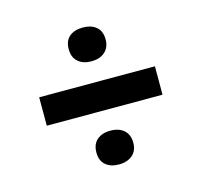

<svg xmlns="http://www.w3.org/2000/svg" viewBox="-76 -625 665 633"><g transform="rotate(-15 256.5 -308.5)"><path d="M59 -260V-357H454V-260ZM256 -427Q228 -427 211 -442Q194 -457 194 -485Q194 -513 211 -527.5Q228 -542 257 -542Q286 -542 303 -527.5Q320 -513 320 -485Q320 -458 303 -442.5Q286 -427 256 -427ZM256 -75Q228 -75 211 -89.5Q194 -104 194 -132Q194 -160 211 -175Q228 -190 257 -190Q286 -190 303 -175Q320 -160 320 -132Q320 -105 302.5 -90Q285 -75 256 -75Z"/></g></svg>

Font: Bricolage Grotesque 48pt Condensed ExtraBold Medium
Style: Regular
Weight: 500
Version: Version 1.000;gftools[0.9.30]